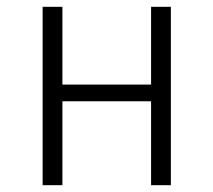

<svg xmlns="http://www.w3.org/2000/svg" viewBox="-20 -543 625 563"><path d="M423 -246H163V0H105V-523H163V-295H423V-523H481V0H423Z"/></svg>

Font: Fira Sans Light
Style: Regular
Weight: 300
Designer: bBox Type GmbH & Carrois Corporate GbR & Edenspiekermann AG
Foundry: bBox Type GmbH & Carrois Corporate GbR & Edenspiekermann AG
Version: Version 4.301